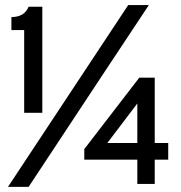

<svg xmlns="http://www.w3.org/2000/svg" viewBox="-20 -732 720 764"><path d="M11.7 11.7Q131.8 -168.9 490.2 -711.9Q510.7 -711.9 572.3 -711.9Q452.1 -531.2 93.8 11.7Q73.2 11.7 11.7 11.7ZM76.2 -283.2Q76.2 -365.2 76.2 -612.3Q63.5 -612.3 25.4 -612.3Q25.4 -625 25.4 -664.1Q77.1 -664.1 93.8 -705.1Q112.3 -705.1 148.4 -705.1Q148.4 -599.6 148.4 -283.2Q129.9 -283.2 76.2 -283.2ZM526.4 0Q526.4 -24.4 526.4 -96.7Q473.6 -96.7 315.4 -96.7Q315.4 -107.4 315.4 -138.7Q370.1 -210 534.2 -422.9Q549.8 -422.9 595.7 -422.9Q595.7 -358.4 595.7 -163.1Q609.4 -163.1 649.4 -163.1Q649.4 -146.5 649.4 -96.7Q635.7 -96.7 595.7 -96.7Q595.7 -72.3 595.7 0Q578.1 0 526.4 0ZM526.4 -163.1Q526.4 -202.1 526.4 -320.3Q496.1 -280.3 407.2 -163.1Q436.5 -163.1 526.4 -163.1Z"/></svg>

Font: Overpass
Style: Regular
Weight: 400
Designer: Delve Withrington, Thomas Jockin
Version: Version 3.000;DELV;Overpass; ttfautohint (v1.5)